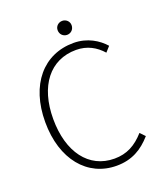

<svg xmlns="http://www.w3.org/2000/svg" viewBox="-147 -898 859 1007"><g transform="rotate(-20 282.0 -394.0)"><path d="M330 12C416 12 475 -24 526 -82L500 -109C452 -55 401 -27 332 -27C189 -27 100 -147 100 -332C100 -516 190 -632 336 -632C397 -632 445 -605 481 -564L507 -593C472 -633 413 -671 336 -671C168 -671 55 -540 55 -331C55 -122 168 12 330 12ZM320 -722C341 -722 359 -738 359 -762C359 -784 341 -800 320 -800C299 -800 281 -784 281 -762C281 -738 299 -722 320 -722Z"/></g></svg>

Font: Source Sans Pro Light
Style: Regular
Weight: 300
Designer: Paul D. Hunt
Foundry: Adobe Systems Incorporated
Version: Version 3.006;hotconv 1.0.111;makeotfexe 2.5.65597